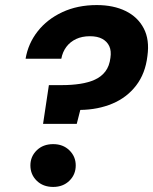

<svg xmlns="http://www.w3.org/2000/svg" viewBox="-20 -732 604 758"><path d="M150 -243 173 -396H226Q263 -396 296 -401Q329 -406 354.5 -417.5Q380 -429 396 -450Q412 -471 416 -504Q420 -531 411.5 -549.5Q403 -568 384 -578.5Q365 -589 335 -589Q304 -589 280.5 -578Q257 -567 242 -547Q227 -527 222 -500H81Q91 -560 128.5 -608Q166 -656 226 -684Q286 -712 362 -712Q428 -712 476 -688.5Q524 -665 547.5 -620Q571 -575 562 -511Q554 -442 517.5 -394.5Q481 -347 424 -323Q367 -299 297 -298L283 -243ZM190 6Q150 6 125 -18.5Q100 -43 100 -79Q100 -114 125 -138.5Q150 -163 190 -163Q229 -163 254 -138.5Q279 -114 279 -79Q279 -43 254 -18.5Q229 6 190 6Z"/></svg>

Font: DM Sans 11pt Black
Style: Italic
Weight: 900
Italic angle: -10°
Version: Version 4.004;gftools[0.9.30]